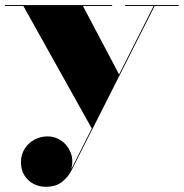

<svg xmlns="http://www.w3.org/2000/svg" viewBox="-34 -480 724 756"><path d="M292.5 -456.5 436 -185 328 27 58 -456.5H-14.5V-460H407.5V-456.5ZM670 -460V-456.5H575L247.5 191Q234.5 217 210.2 236.2Q186 255.5 145.5 255.5Q120.5 255.5 98.5 244.2Q76.5 233 62.5 211.2Q48.5 189.5 48.5 158Q48.5 129 63 106Q77.5 83 101.5 70Q125.5 57 154 57Q183 57 207.8 74.2Q232.5 91.5 244.2 120.8Q256 150 246.5 186L571 -456.5H458.5V-460Z"/></svg>

Font: Bodoni Moda 48pt Black
Style: Regular
Weight: 900
Designer: Owen Earl
Foundry: indestructible type
Version: Version 2.004